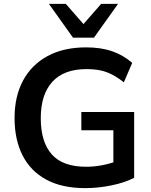

<svg xmlns="http://www.w3.org/2000/svg" viewBox="-20 -959 780 989"><path d="M418 10Q299 10 218 -34Q137 -78 96 -159Q55 -240 55 -351Q55 -463 99 -544.5Q143 -626 225.5 -670.5Q308 -715 424 -715Q501 -715 559 -694.5Q617 -674 661 -635L618 -535Q586 -560 557 -575Q528 -590 497 -596.5Q466 -603 425 -603Q309 -603 249.5 -537.5Q190 -472 190 -350Q190 -228 246.5 -164Q303 -100 424 -100Q465 -100 506.5 -108Q548 -116 588 -131L564 -77V-288H399V-382H671V-43Q622 -18 554 -4Q486 10 418 10ZM356 -765 232 -939H319L410 -835L501 -939H588L464 -765Z"/></svg>

Font: Mulish ExtraLight
Style: Bold
Weight: 700
Version: Version 3.603